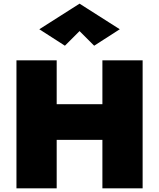

<svg xmlns="http://www.w3.org/2000/svg" viewBox="-20 -1030 870 1050"><path d="M415 -860 335 -780 195 -870 415 -1010 635 -870 495 -780ZM70 -700H290V-460H540V-700H760V0H540V-265H290V0H70Z"/></svg>

Font: Jost* Black
Style: Regular
Weight: 900
Version: Version 3.7